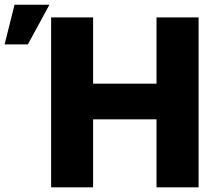

<svg xmlns="http://www.w3.org/2000/svg" viewBox="-173 -802 916 822"><path d="M45.9 0V-727.5H225.6V-443.8H497.1V-727.5H677.2V0H497.1V-291H225.6V0ZM-153.3 -611.8 -110.8 -781.7H38.6L-53.7 -611.8Z"/></svg>

Font: Inter Display Extra Bold
Style: Regular
Weight: 800
Designer: Rasmus Andersson
Foundry: rsms
Version: Version 4.000;git-4fc901f